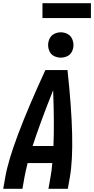

<svg xmlns="http://www.w3.org/2000/svg" viewBox="-34 -1169 583 1189"><path d="M-14 0 -1 -74Q34 -273 247 -735H384Q434 -273 399 -74L386 0H266L279 -74Q286 -111 290 -159H137Q125 -111 118 -74L105 0ZM168 -265H297Q303 -408 295 -610Q214 -407 168 -265ZM342 -812Q322 -812 302.5 -821Q283 -830 273.5 -849.5Q264 -869 264 -890Q264 -911 273.5 -930.5Q283 -950 302.5 -959.5Q322 -969 342 -969Q363 -969 382.5 -959.5Q402 -950 411.5 -930.5Q421 -911 421 -890Q421 -869 411.5 -849.5Q402 -830 382.5 -821Q363 -812 342 -812ZM229 -1057V-1149H529V-1057Z"/></svg>

Font: Iosevka SS08
Style: Bold Italic
Weight: 700
Italic angle: -10°
Monospace: yes
Designer: Belleve Invis
Foundry: Belleve Invis
Version: 2.1.0; ttfautohint (v1.8.2)